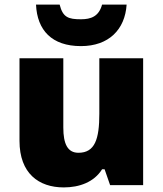

<svg xmlns="http://www.w3.org/2000/svg" viewBox="-20 -873 710 837"><path d="M532 -853H425C411 -801 376 -789 333 -789C278 -789 254 -797 240 -853H137C142 -741 206 -672 333 -672C454 -672 525 -744 532 -853ZM604 -619H413V-377C413 -267 394 -207 322 -207C275 -207 256 -245 256 -317V-619H65V-259C65 -117 149 -56 258 -56C326 -56 390 -79 425 -135H436L460 -66H604Z"/></svg>

Font: Noto Sans Malayalam UI Black
Style: Regular
Weight: 900
Designer: Jelle Bosma - Monotype Design Team
Foundry: Monotype Imaging Inc.
Version: Version 2.104